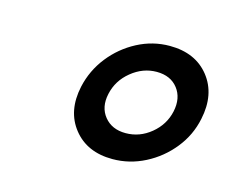

<svg xmlns="http://www.w3.org/2000/svg" viewBox="-50 -865 447 371"><g transform="rotate(15 174.0 -680.0)"><path d="M104.5 -679.5Q112 -713.5 133.5 -740.8Q155 -768 185.5 -784Q216 -800 250 -800Q301.5 -800 328.8 -765.5Q356 -731 345 -679.5Q338 -645.5 316.2 -618.5Q294.5 -591.5 263.8 -575.8Q233 -560 199 -560Q148 -560 120.8 -594.2Q93.5 -628.5 104.5 -679.5ZM159 -679.5Q153 -652 168 -633.5Q183 -615 210.5 -615Q238.5 -615 261 -633.5Q283.5 -652 289.5 -679.5Q295.5 -707.5 281 -726.2Q266.5 -745 238.5 -745Q211 -745 188 -726.2Q165 -707.5 159 -679.5Z"/></g></svg>

Font: Besley* Condensed
Style: Italic
Weight: 400
Width: 3
Italic angle: -13°
Designer: Owen Earl
Foundry: indestructible type*
Version: Version 3.000; ttfautohint (v1.8.3)